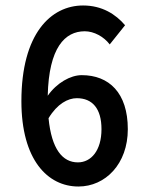

<svg xmlns="http://www.w3.org/2000/svg" viewBox="-20 -668 541 700"><path d="M264 -76C208 -76 168 -124 157 -237C189 -290 228 -310 260 -310C317 -310 350 -272 350 -197C350 -119 312 -76 264 -76ZM436 -576C402 -616 352 -648 283 -648C166 -648 58 -546 58 -299C58 -85 154 12 266 12C364 12 446 -70 446 -197C446 -330 377 -394 278 -394C237 -394 187 -366 154 -319C158 -495 217 -554 289 -554C323 -554 359 -534 380 -506Z"/></svg>

Font: Falling Sky
Style: Condensed
Weight: 400
Designer: Paul D. Hunt
Foundry: Adobe Systems Incorporated
Version: Version 1.02